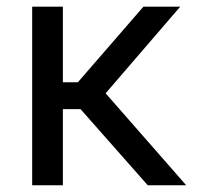

<svg xmlns="http://www.w3.org/2000/svg" viewBox="-20 -548 596 568"><path d="M75.2 0ZM218.3 -225.1H166V0H75.2V-528.3H166V-304.7H210.4L404.3 -528.3H513.2L292.5 -272L530.8 0H417Z"/></svg>

Font: Roboto
Style: Regular
Weight: 400
Designer: Google
Version: Version 2.134; 2016; ttfautohint (v1.6)